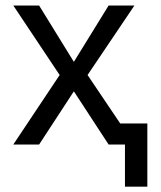

<svg xmlns="http://www.w3.org/2000/svg" viewBox="-20 -536 598 712"><path d="M125 -515.6 253.9 -306.6 382.8 -515.6H478.5L304.7 -257.8L478.5 0H382.8L253.9 -197.3L125 0H29.3L201.2 -257.8L29.3 -515.6ZM443.4 156.2V0H407.2V-78.1H526.4V156.2Z"/></svg>

Font: Inter Display
Style: Regular
Weight: 400
Designer: Rasmus Andersson
Foundry: rsms
Version: Version 4.000;git-37864ae